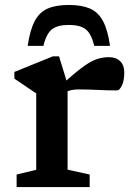

<svg xmlns="http://www.w3.org/2000/svg" viewBox="-20 -754 545 774"><path d="M419.5 -523.5Q448 -523.5 464.5 -507.2Q481 -491 481 -462Q481 -428 471.2 -408.8Q461.5 -389.5 452 -389.5Q412 -389.5 374.2 -391.5Q336.5 -393.5 298.5 -393.5Q285.5 -393.5 274.8 -392Q264 -390.5 252.5 -386.5V-70L341.5 -50.5V0H47V-50.5L126 -69.5V-377.5Q116 -384 91 -401Q66 -418 38 -437V-464L193.5 -527H218L248 -429.5Q292.5 -469.5 322 -489.8Q351.5 -510 373.8 -516.8Q396 -523.5 419.5 -523.5ZM257.5 -653.5Q211.5 -653.5 189 -635.5Q166.5 -617.5 155 -569H91.5Q101 -633.5 120.2 -669.5Q139.5 -705.5 173 -719.8Q206.5 -734 257.5 -734Q308.5 -734 342 -719.8Q375.5 -705.5 395 -669.5Q414.5 -633.5 423.5 -569H360Q348.5 -617.5 326 -635.5Q303.5 -653.5 257.5 -653.5Z"/></svg>

Font: Newsreader Caption Medium
Style: Regular
Weight: 500
Designer: Hugues Gentile
Foundry: Production Type
Version: Version 1.001